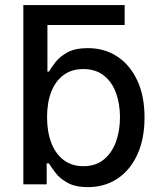

<svg xmlns="http://www.w3.org/2000/svg" viewBox="-20 -748 655 779"><path d="M125 -646.5 74.7 -727.5H485.8V-646.5ZM336.9 11.2Q286.1 11.2 254.6 -6.1Q223.1 -23.4 205.8 -46.1Q188.5 -68.8 178.7 -85H169.4V0H74.7V-727.5H172.4V-457.5H178.7Q188 -473.6 205.1 -495.8Q222.2 -518.1 253.4 -535.4Q284.7 -552.7 336.4 -552.7Q403.8 -552.7 455.3 -519Q506.8 -485.4 536.6 -422.4Q566.4 -359.4 566.4 -271.5Q566.4 -184.1 537.1 -120.6Q507.8 -57.1 456.1 -22.9Q404.3 11.2 336.9 11.2ZM318.4 -73.7Q367.7 -73.7 400.6 -100.3Q433.6 -127 450.2 -171.9Q466.8 -216.8 466.8 -272.5Q466.8 -327.6 450.4 -371.8Q434.1 -416 400.9 -441.9Q367.7 -467.8 318.4 -467.8Q270 -467.8 237.3 -443.1Q204.6 -418.5 187.7 -374.8Q170.9 -331.1 170.9 -272.5Q170.9 -213.9 188 -168.9Q205.1 -124 238 -98.9Q271 -73.7 318.4 -73.7Z"/></svg>

Font: Inter Cardless
Style: Regular
Weight: 400
Designer: Rasmus Andersson
Foundry: rsms
Version: Version 4.001;git-9221beed3